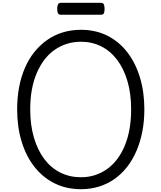

<svg xmlns="http://www.w3.org/2000/svg" viewBox="-20 -1327 1148 1366"><path d="M556 19Q452 19 368.5 -22.5Q285 -64 225.5 -139.5Q166 -215 134 -319Q102 -423 102 -549Q102 -633 116 -707Q130 -781 157.5 -844.5Q185 -908 225 -957.5Q265 -1007 315.5 -1042.5Q366 -1078 426.5 -1096.5Q487 -1115 556 -1115Q659 -1115 742 -1074Q825 -1033 884 -957.5Q943 -882 975 -778Q1007 -674 1007 -549Q1007 -465 992.5 -390.5Q978 -316 950.5 -252.5Q923 -189 884 -139Q845 -89 794.5 -53.5Q744 -18 684 0.5Q624 19 556 19ZM556 -66Q609 -66 655.5 -81Q702 -96 742 -124.5Q782 -153 813.5 -194.5Q845 -236 867.5 -290Q890 -344 901.5 -409Q913 -474 913 -549Q913 -660 887 -749Q861 -838 813.5 -901Q766 -964 700.5 -997Q635 -1030 556 -1030Q502 -1030 455 -1015Q408 -1000 367.5 -971.5Q327 -943 295.5 -901.5Q264 -860 241 -806Q218 -752 206.5 -688Q195 -624 195 -549Q195 -437 221.5 -347.5Q248 -258 295.5 -195Q343 -132 409.5 -99Q476 -66 556 -66ZM414 -1222Q397 -1222 392 -1233.5Q387 -1245 387 -1263Q387 -1282 392 -1294.5Q397 -1307 414 -1307H697Q715 -1307 719.5 -1294.5Q724 -1282 724 -1263Q724 -1245 719.5 -1233.5Q715 -1222 697 -1222Z"/></svg>

Font: Playwrite FR Moderne
Style: Regular
Weight: 400
Designer: Veronika Burian, José Scaglione
Foundry: TypeTogether
Version: Version 1.002